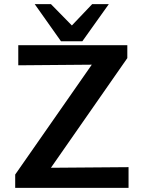

<svg xmlns="http://www.w3.org/2000/svg" viewBox="-20 -915 703 935"><path d="M149 -895H228L330 -791L429 -895H510L381 -714H277ZM54 0V-65L427 -600L69 -597V-695H600V-632L228 -98L606 -101V0Z"/></svg>

Font: Coval
Style: Bold
Weight: 700
Foundry: Context Ltd
Version: Version 001.000